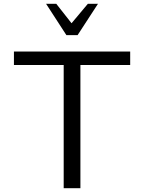

<svg xmlns="http://www.w3.org/2000/svg" viewBox="-20 -986 755 1006"><path d="M313.7 0V-706.1L412 -645.3H53V-716H662.1V-645.3H303.1L401.3 -706.1V0ZM221.4 -966.1 327.8 -802H386.6L493.4 -966.1H440.3L354.9 -864.2L274.8 -966.1Z"/></svg>

Font: Russolo 10pt ExtraLight
Style: Regular
Weight: 200
Designer: Micah Stupak-Hahn
Version: Version 1.000